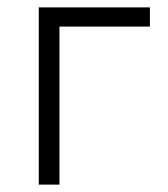

<svg xmlns="http://www.w3.org/2000/svg" viewBox="-20 -500 455 520"><path d="M85 0V-480H386V-428H141V0Z"/></svg>

Font: Geologica-Sharp
Style: Regular
Weight: 100
Designer: Sindre Bremnes, Frode Helland
Foundry: Monokrom Skriftforlag AS
Version: Version 1.010;gftools[0.9.28]